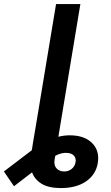

<svg xmlns="http://www.w3.org/2000/svg" viewBox="-151 -748 561 972"><path d="M157.7 204.1Q95.2 204.1 59.8 182.4Q24.4 160.6 11.2 124.5L-80.1 194.8L-131.3 120.1L9.8 12.7L12.2 0L15.6 -23.4L30.3 -109.9L132.8 -727.5H255.9L144.5 -55.7Q174.3 -63 201.7 -63Q275.9 -63 314.9 -24.2Q354 14.6 344.2 76.7Q334.5 135.7 285.2 169.9Q235.8 204.1 157.7 204.1ZM128.9 40.5 125.5 59.1Q120.6 88.9 135.3 104.5Q149.9 120.1 173.8 120.1Q195.8 120.1 211.9 107.2Q228 94.2 231.4 73.2Q234.9 54.2 224.4 41.3Q213.9 28.3 191.4 26.4Q162.6 22.9 128.9 40.5Z"/></svg>

Font: Inter Display SemiBold
Style: Italic
Weight: 600
Italic angle: -9.39999°
Designer: Rasmus Andersson
Foundry: rsms
Version: Version 4.000;git-a52131595